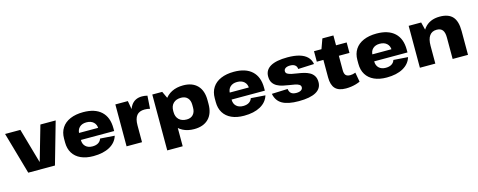

<svg xmlns="http://www.w3.org/2000/svg" viewBox="-34 -1438 5950 2390"><g transform="rotate(-15 2941.0 -243.5)"><path d="M6 -540H203L330 -95H333L461 -540H658L504 0H160Z M999 11Q905 11 838 -19.5Q771 -50 735.5 -107.5Q700 -165 700 -245V-295Q700 -375 737.5 -432.5Q775 -490 846 -520.5Q917 -551 1014 -551Q1166 -551 1246.5 -476Q1327 -401 1327 -261V-224H862V-314H1171L1145 -280V-303Q1145 -356 1111.5 -387Q1078 -418 1020 -418Q964 -418 931 -387Q898 -356 898 -302V-223Q898 -170 930.5 -139.5Q963 -109 1018 -109Q1065 -109 1094.5 -128Q1124 -147 1133 -179L1319 -166Q1293 -81 1209.5 -35Q1126 11 999 11Z M1427 -540H1588L1626 -325V0H1427ZM1583 -266Q1583 -407 1630.5 -479Q1678 -551 1772 -551Q1788 -551 1805.5 -549Q1823 -547 1841 -542L1830 -376Q1796 -385 1761 -385Q1692 -385 1659 -343.5Q1626 -302 1626 -217Z M2297 11Q2214 11 2151.5 -21.5Q2089 -54 2054.5 -113.5Q2020 -173 2020 -254V-289Q2020 -369 2055.5 -428Q2091 -487 2154.5 -519Q2218 -551 2302 -551Q2420 -551 2484.5 -484.5Q2549 -418 2549 -294V-246Q2549 -122 2483 -55.5Q2417 11 2297 11ZM1903 -540H2031L2102 -388V180H1903ZM2238 -129Q2291 -129 2321 -161.5Q2351 -194 2351 -250V-287Q2351 -344 2321 -376.5Q2291 -409 2238 -409Q2174 -409 2138 -374Q2102 -339 2102 -277V-262Q2102 -200 2138 -164.5Q2174 -129 2238 -129Z M2941 11Q2847 11 2780 -19.5Q2713 -50 2677.5 -107.5Q2642 -165 2642 -245V-295Q2642 -375 2679.5 -432.5Q2717 -490 2788 -520.5Q2859 -551 2956 -551Q3108 -551 3188.5 -476Q3269 -401 3269 -261V-224H2804V-314H3113L3087 -280V-303Q3087 -356 3053.5 -387Q3020 -418 2962 -418Q2906 -418 2873 -387Q2840 -356 2840 -302V-223Q2840 -170 2872.5 -139.5Q2905 -109 2960 -109Q3007 -109 3036.5 -128Q3066 -147 3075 -179L3261 -166Q3235 -81 3151.5 -35Q3068 11 2941 11Z M3646 12Q3505 12 3432.5 -30Q3360 -72 3343 -163L3548 -171Q3553 -132 3575.5 -113.5Q3598 -95 3642 -95Q3680 -95 3702 -109Q3724 -123 3724 -147Q3724 -169 3704 -181.5Q3684 -194 3651 -200.5Q3618 -207 3578.5 -212.5Q3539 -218 3499.5 -227Q3460 -236 3427 -254Q3394 -272 3374 -303Q3354 -334 3354 -384Q3354 -467 3427.5 -509.5Q3501 -552 3647 -552Q3737 -552 3800 -533.5Q3863 -515 3899.5 -478.5Q3936 -442 3946 -386L3740 -377Q3738 -410 3715.5 -427.5Q3693 -445 3653 -445Q3615 -445 3593.5 -431Q3572 -417 3572 -393Q3572 -370 3592 -358Q3612 -346 3645 -339Q3678 -332 3717.5 -326.5Q3757 -321 3796.5 -311.5Q3836 -302 3869 -284Q3902 -266 3922 -234.5Q3942 -203 3942 -154Q3942 -72 3867 -30Q3792 12 3646 12Z M4253 11Q4159 11 4115.5 -35.5Q4072 -82 4072 -179V-509L4129 -667H4271V-221Q4271 -175 4288.5 -155Q4306 -135 4347 -135Q4363 -135 4380.5 -138.5Q4398 -142 4415 -149L4437 -27Q4413 -16 4382.5 -7Q4352 2 4318.5 6.5Q4285 11 4253 11ZM3987 -540H4408V-405H3987Z M4779 11Q4685 11 4618 -19.5Q4551 -50 4515.5 -107.5Q4480 -165 4480 -245V-295Q4480 -375 4517.5 -432.5Q4555 -490 4626 -520.5Q4697 -551 4794 -551Q4946 -551 5026.5 -476Q5107 -401 5107 -261V-224H4642V-314H4951L4925 -280V-303Q4925 -356 4891.5 -387Q4858 -418 4800 -418Q4744 -418 4711 -387Q4678 -356 4678 -302V-223Q4678 -170 4710.5 -139.5Q4743 -109 4798 -109Q4845 -109 4874.5 -128Q4904 -147 4913 -179L5099 -166Q5073 -81 4989.5 -35Q4906 11 4779 11Z M5629 -276Q5629 -342 5605 -372.5Q5581 -403 5529 -403Q5469 -403 5437.5 -359Q5406 -315 5406 -229L5339 -140V-212Q5339 -377 5408.5 -464Q5478 -551 5609 -551Q5721 -551 5774 -492.5Q5827 -434 5827 -307V0H5629ZM5207 -540H5368L5406 -387V0H5207Z"/></g></svg>

Font: Pathway Extreme ExtraBold
Style: Regular
Weight: 800
Designer: Eduardo Rodriguez Tunni
Foundry: Eduardo Rodriguez Tunni
Version: Version 1.001;gftools[0.9.26]